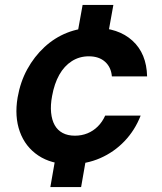

<svg xmlns="http://www.w3.org/2000/svg" viewBox="-20 -650 653 774"><path d="M183 104 213 -68H337L307 104ZM282 -458 313 -630H437L406 -458ZM263 12Q187 12 134.5 -23Q82 -58 60 -119Q38 -180 51 -257Q62 -320 90 -371Q118 -422 159 -460Q200 -498 250.5 -518Q301 -538 359 -538Q457 -538 514 -486Q571 -434 573 -342H431Q428 -379 403.5 -401Q379 -423 338 -423Q300 -423 269.5 -403.5Q239 -384 219 -348.5Q199 -313 190 -263Q183 -226 186 -196Q189 -166 200.5 -145.5Q212 -125 232.5 -114Q253 -103 282 -103Q309 -103 332.5 -112.5Q356 -122 374.5 -140.5Q393 -159 404 -184H547Q524 -125 482 -81Q440 -37 384 -12.5Q328 12 263 12Z"/></svg>

Font: DM Sans 9pt
Style: Bold Italic
Weight: 700
Italic angle: -10°
Version: Version 4.004;gftools[0.9.30]